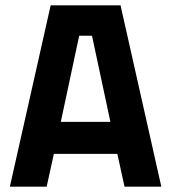

<svg xmlns="http://www.w3.org/2000/svg" viewBox="-20 -700 642 720"><path d="M420 -123 447 0H585L432 -680H170L17 0H155L182 -123ZM325 -566 394 -243H208L277 -566Z"/></svg>

Font: Online Auction - Bold
Style: Bold
Weight: 500
Designer: Mohamed Mostafa, the designer of Online Auction
Foundry: Kief Type Foundry
Version: ""